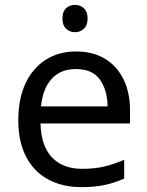

<svg xmlns="http://www.w3.org/2000/svg" viewBox="-20 -757 604 787"><path d="M292 -546Q361 -546 410.5 -516Q460 -486 486.5 -431.5Q513 -377 513 -304V-251H146Q148 -160 192.5 -112.5Q237 -65 317 -65Q368 -65 407.5 -74.5Q447 -84 489 -102V-25Q448 -7 408 1.5Q368 10 313 10Q237 10 178.5 -21Q120 -52 87.5 -113.5Q55 -175 55 -264Q55 -352 84.5 -415Q114 -478 167.5 -512Q221 -546 292 -546ZM291 -474Q228 -474 191.5 -433.5Q155 -393 148 -321H421Q420 -389 389 -431.5Q358 -474 291 -474ZM288 -737Q308 -737 323.5 -723.5Q339 -710 339 -681Q339 -653 323.5 -639Q308 -625 288 -625Q266 -625 251 -639Q236 -653 236 -681Q236 -710 251 -723.5Q266 -737 288 -737Z"/></svg>

Font: Noto IKEA Latin
Style: Regular
Weight: 400
Designer: Monotype Design Team
Foundry: Monotype Imaging Inc.
Version: Version 1.0